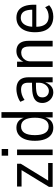

<svg xmlns="http://www.w3.org/2000/svg" viewBox="925 -1670 754 2644"><g transform="rotate(-90 1302.0 -348.0)"><path d="M51 0V-51L296 -452L298 -428H55V-490H369V-439L123 -38L121 -62H379V0Z M480 -613V-702H572V-613ZM488 0V-490H565V0Z M865 9Q808 9 767.5 -21.5Q727 -52 706 -109Q685 -166 685 -245Q685 -325 706.5 -381.5Q728 -438 768.5 -468.5Q809 -499 865 -499Q920 -499 955.5 -470Q991 -441 1006 -384H1002V-705H1080V0H1006V-109H1009Q993 -50 957 -20.5Q921 9 865 9ZM883 -55Q943 -55 973 -104Q1003 -153 1003 -245Q1003 -338 973 -386.5Q943 -435 883 -435Q823 -435 793 -386.5Q763 -338 763 -245Q763 -153 793 -104Q823 -55 883 -55Z M1354 9Q1311 9 1277.5 -12Q1244 -33 1225 -67.5Q1206 -102 1206 -141Q1206 -192 1231.5 -224Q1257 -256 1309.5 -270Q1362 -284 1444 -284H1496V-230H1452Q1405 -230 1372.5 -225.5Q1340 -221 1320.5 -211Q1301 -201 1292 -184Q1283 -167 1283 -141Q1283 -100 1308.5 -76Q1334 -52 1372 -52Q1400 -52 1426.5 -70Q1453 -88 1469 -120Q1485 -152 1485 -192V-336Q1485 -388 1462 -411.5Q1439 -435 1390 -435Q1356 -435 1320.5 -424Q1285 -413 1248 -387L1222 -445Q1247 -463 1276.5 -474.5Q1306 -486 1337 -492.5Q1368 -499 1398 -499Q1451 -499 1487 -480.5Q1523 -462 1541.5 -425Q1560 -388 1560 -330V0H1490V-107H1492Q1481 -73 1461.5 -46.5Q1442 -20 1415 -5.5Q1388 9 1354 9Z M1702 0V-490H1775V-396H1772Q1789 -441 1827.5 -470Q1866 -499 1920 -499Q1964 -499 1995.5 -481.5Q2027 -464 2044.5 -426.5Q2062 -389 2062 -328V0H1984V-322Q1984 -363 1974 -387.5Q1964 -412 1944.5 -422.5Q1925 -433 1899 -433Q1867 -433 1839.5 -417Q1812 -401 1795.5 -372.5Q1779 -344 1779 -305V0Z M2395 9Q2329 9 2280.5 -18Q2232 -45 2206 -101Q2180 -157 2180 -244Q2180 -323 2203.5 -379.5Q2227 -436 2272 -467.5Q2317 -499 2379 -499Q2439 -499 2479 -471.5Q2519 -444 2539 -390.5Q2559 -337 2559 -260V-225H2240V-281H2506L2491 -264Q2491 -359 2463 -399Q2435 -439 2379 -439Q2342 -439 2314.5 -418.5Q2287 -398 2271 -357.5Q2255 -317 2255 -253V-236Q2255 -172 2272 -132Q2289 -92 2320.5 -73.5Q2352 -55 2398 -55Q2430 -55 2463.5 -66Q2497 -77 2524 -103L2552 -48Q2519 -18 2478.5 -4.5Q2438 9 2395 9Z"/></g></svg>

Font: Nunito Sans 10pt Condensed
Style: Regular
Weight: 400
Width: 3
Designer: Vernon Adams
Foundry: Vernon Adams
Version: Version 3.101;gftools[0.9.27]